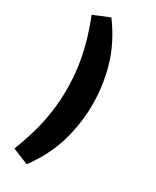

<svg xmlns="http://www.w3.org/2000/svg" viewBox="-232 -784 845 1042"><g transform="rotate(30 191.0 -263.0)"><path d="M135 197 35 156Q66 76 84.5 8Q103 -60 112 -125.5Q121 -191 121 -263Q121 -335 112 -400.5Q103 -466 84.5 -534.5Q66 -603 35 -682L135 -723Q216 -613 249.5 -498Q283 -383 283 -263Q283 -143 249.5 -28Q216 87 135 197Z"/></g></svg>

Font: Nunito Sans 12pt ExtraBold
Style: Regular
Weight: 800
Designer: Vernon Adams
Foundry: Vernon Adams
Version: Version 3.101;gftools[0.9.27]